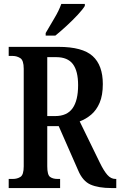

<svg xmlns="http://www.w3.org/2000/svg" viewBox="-20 -951 608 971"><path d="M24 0V-46H45Q67 -46 83.5 -56.5Q100 -67 100 -110V-603Q100 -646 82.5 -657Q65 -668 45 -668H24V-714H276Q397 -714 448.5 -667.5Q500 -621 500 -526Q500 -469 484 -431.5Q468 -394 441.5 -371.5Q415 -349 383 -337L485 -128Q505 -87 523 -66.5Q541 -46 564 -46H568V0H544Q478 0 438 -17.5Q398 -35 375 -90L277 -313H219V-110Q219 -67 233 -56.5Q247 -46 271 -46H284V0ZM259 -364Q319 -364 347 -403.5Q375 -443 375 -520Q375 -592 348.5 -627Q322 -662 264 -662H219V-364ZM211 -784Q231 -819 254.5 -858Q278 -897 290 -931H409V-921Q399 -904 373.5 -876.5Q348 -849 317 -820.5Q286 -792 260 -771H211Z"/></svg>

Font: Noto Serif Tamil ExtraCondensed SemiBold
Style: Regular
Weight: 600
Width: 2
Designer: Indian Type Foundry, Tom Grace, and the Monotype Design Team
Foundry: Monotype Imaging Inc.
Version: Version 2.004; ttfautohint (v1.8.4.7-5d5b)